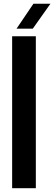

<svg xmlns="http://www.w3.org/2000/svg" viewBox="-20 -991 286 1011"><path d="M43.9 0V-800H168.7V0ZM67.1 -840 155.9 -971.2H245.5L152.6 -840Z"/></svg>

Font: Big Shoulders Stencil Display SC Thin
Style: Regular
Weight: 100
Designer: Patric King
Foundry: XO Type Co
Version: Version 2.001